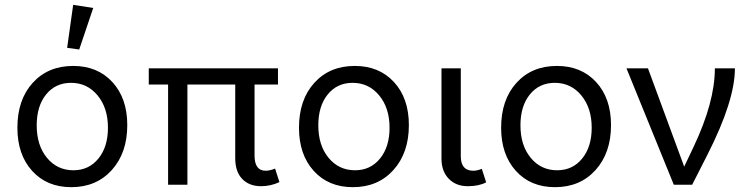

<svg xmlns="http://www.w3.org/2000/svg" viewBox="-20 -765 3090 795"><path d="M308 -560 258 -567 283 -745 366 -732ZM275 10Q174 10 113 -57.5Q52 -125 52 -236Q52 -352 115.5 -422Q179 -492 283 -492Q384 -492 445.5 -425Q507 -358 507 -247Q507 -132 443 -61Q379 10 275 10ZM284 -60Q348 -60 387.5 -108.5Q427 -157 427 -236Q427 -318 384 -370Q341 -422 274 -422Q210 -422 171 -374Q132 -326 132 -246Q132 -163 174.5 -111.5Q217 -60 284 -60Z M676 0V-415H596V-482H1131V-415H1034V-121Q1034 -58 1080 -58Q1097 -58 1119 -67L1137 -11Q1101 6 1061 6Q1012 6 983 -24Q954 -54 954 -110V-415H756V0Z M1441 10Q1340 10 1279 -57.5Q1218 -125 1218 -236Q1218 -352 1281.5 -422Q1345 -492 1449 -492Q1550 -492 1611.5 -425Q1673 -358 1673 -247Q1673 -132 1609 -61Q1545 10 1441 10ZM1450 -60Q1514 -60 1553.5 -108.5Q1593 -157 1593 -236Q1593 -318 1550 -370Q1507 -422 1440 -422Q1376 -422 1337 -374Q1298 -326 1298 -246Q1298 -163 1340.5 -111.5Q1383 -60 1450 -60Z M1917 6Q1868 6 1838 -25Q1808 -56 1808 -108V-482H1888V-118Q1888 -58 1940 -58Q1956 -58 1975 -66L1993 -10Q1963 6 1917 6Z M2278 10Q2177 10 2116 -57.5Q2055 -125 2055 -236Q2055 -352 2118.5 -422Q2182 -492 2286 -492Q2387 -492 2448.5 -425Q2510 -358 2510 -247Q2510 -132 2446 -61Q2382 10 2278 10ZM2287 -60Q2351 -60 2390.5 -108.5Q2430 -157 2430 -236Q2430 -318 2387 -370Q2344 -422 2277 -422Q2213 -422 2174 -374Q2135 -326 2135 -246Q2135 -163 2177.5 -111.5Q2220 -60 2287 -60Z M2909 -124 2846 0H2770L2574 -482H2663L2813 -75L2851 -155Q2940 -342 2940 -482H3023Q3023 -348 2909 -124Z"/></svg>

Font: Cantarell
Style: Regular
Weight: 400
Designer: Dave Crossland, Nikolaus Waxweiler, Florian Fecher, Jacques Le Bailly, Eben Sorkin, Alexei Vanyashin, Alexios Zavras, Em
Version: Version 0.303